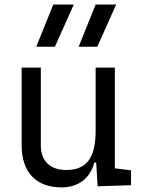

<svg xmlns="http://www.w3.org/2000/svg" viewBox="-20 -815 626 845"><path d="M250.5 9.8C324.2 9.8 377 -29.8 395 -99.6H403.3L409.7 4.9L556.6 0V-65.4L485.4 -74.2V-517.6H400.9V-239.3C400.9 -114.7 356.9 -66.9 271.5 -66.9C200.7 -66.9 159.7 -106 159.7 -175.8V-517.6H75.2V-175.8C75.2 -57.6 138.7 9.8 250.5 9.8ZM139.6 -609.4H221.7L304.7 -794.9H214.4ZM326.2 -609.4H408.2L491.2 -794.9H400.9Z"/></svg>

Font: Cascadia Mono PL SemiLight
Style: Regular
Weight: 350
Monospace: yes
Designer: Aaron Bell
Foundry: Saja Typeworks
Version: Version 2404.023